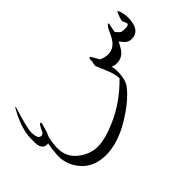

<svg xmlns="http://www.w3.org/2000/svg" viewBox="-93 -562 1106 1106"><g transform="rotate(-45 459.5 -9.5)"><path d="M47.4 -124Q47.4 -68.8 74.7 -68.8Q83.5 -68.8 92.3 -77.6Q113.3 -123 120.6 -125.5Q122.1 -126 123.5 -126Q127.4 -126 127.4 -120.1Q127.4 -112.3 124.5 -105Q121.6 -97.7 116.7 -78.1Q111.8 -58.1 101.1 -37.1Q89.4 7.8 89.4 47.9Q89.4 117.2 141.6 160.2Q193.8 203.1 256.3 205.1H260.7Q322.3 205.1 412.6 165.5Q530.8 114.3 627.9 14.6Q626.5 -20.5 608.9 -62.5Q591.3 -104.5 579.1 -133.8V-135.7Q579.1 -142.1 581.8 -153.1Q584.5 -164.1 585.9 -187.5Q585.9 -190.9 590.3 -191.9Q591.8 -192.4 592.8 -192.4Q595.2 -192.4 597.2 -190.4Q606 -174.8 625.5 -141.1Q654.8 -128.4 679.7 -128.4Q738.3 -128.4 770.5 -203.6Q792 -253.9 804.7 -253.9Q807.6 -253.9 807.6 -248.5V-249.5Q806.2 -249.5 796.4 -193.8Q811 -175.8 818.8 -169.9Q826.7 -164.1 854.5 -164.1Q882.3 -164.1 882.3 -177.2Q882.3 -182.1 876.5 -193.4Q870.6 -204.6 870.6 -210.4Q873 -226.1 888.7 -263.7Q890.1 -266.1 892.1 -266.1Q897.9 -266.1 903.8 -243.7Q909.7 -221.2 910.2 -200.2Q910.2 -95.2 836.9 -95.2Q813.5 -95.2 797.4 -110.4Q795.4 -111.8 773.9 -138.7Q767.1 -124.5 751.5 -98.1Q724.1 -56.6 677.7 -56.6Q659.7 -56.6 644 -64.5Q647.9 -33.2 647.9 -24.9Q647.9 45.4 622.1 78.6Q568.4 147.5 461.9 210.4Q355.5 273.4 259.8 273.4Q163.6 273.4 109.9 211.4Q60.5 154.8 60.5 84Q60.5 77.6 61 71.3Q64 25.4 71.3 -10.3H60.1Q33.2 -10.3 22.5 -45.4Q20.5 -60.1 20.5 -68.8V-97.7Q20.5 -182.6 84.5 -292H88.9Q47.4 -160.2 47.4 -124Z"/></g></svg>

Font: DimaThulth2
Style: Regular
Weight: 400
Designer: R.Balvardi
Foundry: R.Balvardi (R.Balvardi@gmail.com)
Version: Version 1.00;November 13, 2018;FontCreator 11.5.0.2427 64-bi